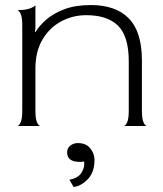

<svg xmlns="http://www.w3.org/2000/svg" viewBox="-20 -498 643 759"><path d="M48 0Q55 0 61.5 -14Q68 -28 68 -60V-398Q68 -430 61.5 -443.5Q55 -457 48 -458Q80 -458 98 -464.5Q116 -471 120 -478V-386L118 -373L120 -371Q135 -396 163 -420.5Q191 -445 234.5 -461.5Q278 -478 339 -478Q438 -478 489.5 -425Q541 -372 541 -259V-60Q541 -28 547.5 -14Q554 0 561 0H469Q476 0 482.5 -14Q489 -28 489 -60V-256Q489 -354 447 -396Q405 -438 321 -438Q267 -438 221 -413Q175 -388 147.5 -341Q120 -294 120 -227V-60Q120 -28 126.5 -14Q133 0 140 0ZM270.9 241.2 254.4 212.3Q289.1 206.5 302.8 183.7Q316.4 161 312.3 140.3Q304 142 295.7 142Q245.3 142 245.3 104.8Q245.3 87.5 258.1 77.5Q270.9 67.6 287.5 67.6Q320.5 67.6 337.1 88.7Q353.6 109.8 353.6 133.7Q353.6 181.7 328 209.4Q302.4 237 270.9 241.2Z"/></svg>

Font: Red Rose Light
Style: Regular
Weight: 300
Designer: Jaikishan Patel
Version: Version 1.001; ttfautohint (v1.8.3)